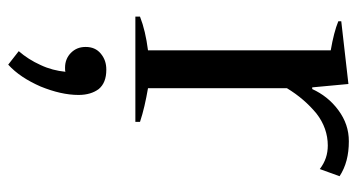

<svg xmlns="http://www.w3.org/2000/svg" viewBox="-216 -330 849 456"><g transform="rotate(90 208.0 -102.5)"><path d="M20 -11C20 -11 20 0 20 0C20 0 270 0 270 0C270 0 270 -11 270 -11C246 -19 219 -25 190 -30C190 -30 190 -360 190 -360C207 -388 227 -411 250 -430C273 -448 299 -457 326 -457C347 -457 365 -451 382 -438C382 -438 399 -485 399 -485C376 -500 349 -507 316 -507C289 -507 265 -499 242 -482C219 -465 203 -444 192 -420C192 -420 188 -420 188 -420C188 -420 180 -506 180 -506C180 -506 31 -489 31 -489C31 -489 31 -482 31 -482C48 -475 71 -469 100 -464C100 -464 100 -30 100 -30C69 -26 43 -20 20 -11ZM102 277C102 277 134 302 134 302C155 283 172 257 186 225C199 193 206 163 206 135C206 115 201 99 192 87C182 75 167 69 146 69C131 69 119 73 108 82C97 91 92 103 92 118C92 133 97 144 106 153C115 162 127 167 141 167C146 167 149 167 151 166C149 186 144 206 135 225C126 245 115 262 102 277Z"/></g></svg>

Font: BUSH 25 TRIRONG
Style: Regular
Weight: 400
Designer: Katatrad Team
Foundry: CadsonDemak